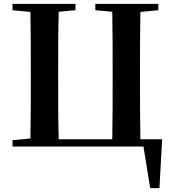

<svg xmlns="http://www.w3.org/2000/svg" viewBox="-20 -761 891 997"><path d="M45 0H725L760 216H808L822 -38H709C707 -141 707 -244 707 -346V-394C707 -498 707 -599 709 -699L802 -708V-741H475V-708L563 -700C565 -598 565 -496 565 -394V-347C565 -242 565 -139 563 -38H285C282 -139 282 -242 282 -346V-394C282 -496 282 -598 285 -700L372 -708V-741H45V-708L138 -699C140 -599 140 -497 140 -394V-346C140 -245 140 -143 138 -42L45 -33Z"/></svg>

Font: GenRyuMin2 TW B
Style: Regular
Weight: 700
Version: Version 2.100;PS 2.1;hotconv 16.6.51;makeotf.lib2.5.65220 DE